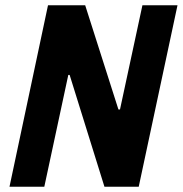

<svg xmlns="http://www.w3.org/2000/svg" viewBox="-20 -708 693 728"><path d="M16 0 162 -688H303L429 -293H435L520 -688H653L506 0H376L244 -424H239L148 0Z"/></svg>

Font: Saira Semi Condensed SemiBold
Style: Italic
Weight: 600
Width: 4
Italic angle: -12°
Designer: Hector Gatti with collaboration of the Omnibus-Type team
Foundry: Omnibus-Type
Version: Version 1.001; ttfautohint (v1.8)